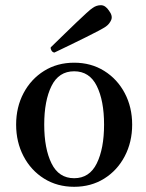

<svg xmlns="http://www.w3.org/2000/svg" viewBox="-20 -706 563 738"><path d="M265 12Q200 12 149.5 -19.5Q99 -51 70.5 -105.5Q42 -160 42 -227Q42 -294 70.5 -348Q99 -402 149.5 -433.5Q200 -465 265 -465Q330 -465 380.5 -433.5Q431 -402 459.5 -348Q488 -294 488 -227Q488 -160 459.5 -105.5Q431 -51 380.5 -19.5Q330 12 265 12ZM265 -21Q324 -21 352 -78Q380 -135 380 -227Q380 -319 352 -375.5Q324 -432 265 -432Q206 -432 178 -375.5Q150 -319 150 -227Q150 -135 178 -78Q206 -21 265 -21ZM189 -504Q182 -505 178 -511.5Q174 -518 175 -524Q178 -527 193 -541.5Q208 -556 229.5 -577Q251 -598 273 -619Q295 -640 312.5 -656Q330 -672 337 -676Q351 -686 368 -686Q385 -686 399 -665Q414 -645 407.5 -629.5Q401 -614 387 -604Q380 -599 359.5 -588Q339 -577 311.5 -563.5Q284 -550 257.5 -537Q231 -524 212 -515Q193 -506 189 -504Z"/></svg>

Font: Zen Old Mincho SemiBold
Style: Regular
Weight: 600
Version: Version 1.500